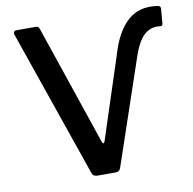

<svg xmlns="http://www.w3.org/2000/svg" viewBox="-82 -824 909 906"><g transform="rotate(-10 372.5 -371.0)"><path d="M732 -739Q745 -737 745 -725L739 -654Q738 -641 726 -643Q682 -649 649.5 -619.5Q617 -590 592 -512L424 -17Q419 0 399 0H314Q292 0 287 -16L42 -724Q40 -732 43.5 -737Q47 -742 54 -742H148Q161 -742 165 -729L360 -154Q363 -145 367 -145.5Q371 -146 374 -155L501 -544Q532 -652 588.5 -702.5Q645 -753 732 -739Z"/></g></svg>

Font: Libre Franklin Medium
Style: Regular
Weight: 500
Designer: Pablo Impallari, Rodrigo Fuenzalida, Nhung Nguyen
Foundry: Impallari Type
Version: Version 3.000